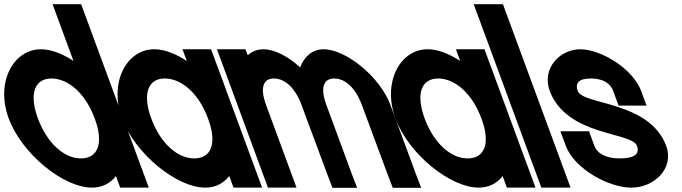

<svg xmlns="http://www.w3.org/2000/svg" viewBox="-154 -849 3270 920"><path d="M-112.5 -282C-175.6 -453 -91.6 -612 41.4 -613C90.4 -613 145.2 -591.8 198.2 -556.7L123.6 -759L97.8 -829H234.8L260.6 -759L435.2 -285.6L436.5 -282L533.1 -20L558.9 50H421.9L401.5 -5.5C374.5 29.4 335.2 50.4 285.9 50C150.8 50 -49.4 -111 -112.5 -282ZM27.5 -282C71.4 -163 153.9 -89 234.3 -90C314.7 -90 343.4 -160.8 301.5 -276.6L299.5 -282C256 -400 175 -472 93.1 -473C12.3 -473 -16 -400 27.5 -282Z M430.9 -281C367.4 -453 451.4 -612 584.4 -613C633.4 -613 688.2 -591.8 741.2 -556.6L720.4 -613H857.4L883.3 -543L978.6 -284.6L979.9 -281L1076.1 -20L1101.9 50H964.9L944.5 -5.5C917.5 29.4 878.2 50.4 828.9 50C693.8 50 493.6 -111 430.9 -281ZM570.9 -281C614.4 -163 696.9 -89 777.3 -90C857.7 -90 886.4 -160.8 844.8 -275.7L842.9 -281C799 -400 718 -472 636.1 -473C555.3 -473 527 -400 570.9 -281Z M1284.3 -526.1C1303.2 -577.8 1342.4 -612.5 1396.4 -613C1504.3 -613 1668.7 -479 1717.1 -345L1837 -20L1864.2 51H1728L1701.3 -19L1580.3 -345C1549.7 -428 1501.1 -472 1448.1 -473C1395.7 -473 1379.9 -428.6 1409.6 -346.7L1410.3 -345L1436.1 -275L1530.1 -20L1557.2 51H1439L1412.3 -19L1317.3 -275H1317.1L1291.3 -345C1260.7 -428 1212.1 -472 1159.1 -473C1106.4 -473 1090.7 -428 1121.3 -345L1147.1 -275L1241.1 -20L1266.9 50H1129.9L1104.1 -20L1010.1 -275L984.3 -345L911.3 -543L885.4 -613H1022.4L1033 -584.4C1052.8 -602.2 1077.9 -612.7 1107.4 -613C1162.1 -613 1227.2 -578.1 1284.3 -526.1Z M1740.9 -281C1677.4 -453 1761.4 -612 1894.4 -613C1943.4 -613 1998.2 -591.8 2051.2 -556.6L2030.4 -613H2167.4L2193.3 -543L2288.6 -284.6L2289.9 -281L2386.1 -20L2411.9 50H2274.9L2254.5 -5.5C2227.5 29.4 2188.2 50.4 2138.9 50C2003.8 50 1803.6 -111 1740.9 -281ZM1880.9 -281C1924.4 -163 2006.9 -89 2087.3 -90C2167.7 -90 2196.4 -160.8 2154.8 -275.7L2152.9 -281C2109 -400 2028 -472 1946.1 -473C1865.3 -473 1837 -400 1880.9 -281Z M2141.6 -759 2115.8 -829H2255.8L2281.6 -759L2554.1 -20L2579.9 50H2439.9L2414.1 -20Z M2918.2 -413 2944 -343H2810L2784.2 -413C2770.5 -450 2737.8 -472 2677.1 -473C2617.6 -473 2601.4 -450 2614.2 -413C2639.3 -345 2957.5 -366 3038.2 -150C3078 -42 2980.3 51 2869.9 50C2762 50 2597.4 -41 2557.2 -150L2531.4 -220H2668.4L2694.2 -150C2707.1 -115 2748.1 -89 2818.3 -90C2889.7 -90 2911.5 -114 2898.2 -150C2873.1 -218 2562.6 -195 2480.2 -413C2440.7 -520 2527.2 -612 2625.4 -613C2725.7 -613 2878.7 -520 2918.2 -413Z"/></svg>

Font: Nordica Plus
Style: NordicaClassicRgCondOpObl
Weight: 500
Version: Version 1.01